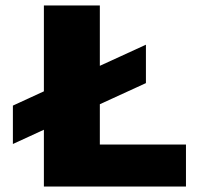

<svg xmlns="http://www.w3.org/2000/svg" viewBox="-20 -680 722 700"><path d="M344 -153H658V0H140V-207L27 -155V-295L140 -347V-660H344V-440L512 -517V-377L344 -300Z"/></svg>

Font: Elaine Sans ExtraBold
Style: Regular
Weight: 800
Designer: Wei Huang
Foundry: Wei Huang
Version: Version 2.001;December 24, 2019;FontCreator 12.0.0.2547 64-b